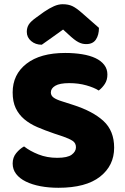

<svg xmlns="http://www.w3.org/2000/svg" viewBox="-20 -874 591 910"><path d="M237 -241Q193 -256 157 -271.5Q121 -287 95 -309Q69 -331 54.5 -361.5Q40 -392 40 -436Q40 -521 105.5 -572Q171 -623 289 -623Q332 -623 369 -617Q406 -611 432.5 -598.5Q459 -586 474 -566.5Q489 -547 489 -521Q489 -495 477 -476.5Q465 -458 448 -445Q426 -459 389 -469.5Q352 -480 308 -480Q263 -480 242 -467.5Q221 -455 221 -436Q221 -421 234 -411.5Q247 -402 273 -394L326 -377Q420 -347 470.5 -300.5Q521 -254 521 -174Q521 -89 454 -36.5Q387 16 257 16Q211 16 171.5 8.5Q132 1 102.5 -13.5Q73 -28 56.5 -49.5Q40 -71 40 -99Q40 -128 57 -148.5Q74 -169 94 -180Q122 -158 162.5 -142Q203 -126 251 -126Q300 -126 320 -141Q340 -156 340 -176Q340 -196 324 -206.5Q308 -217 279 -227ZM279 -734Q248 -711 224 -694.5Q200 -678 178 -662Q148 -662 127.5 -679.5Q107 -697 107 -723Q107 -743 116.5 -758Q126 -773 153 -792L189 -818Q214 -835 235.5 -844.5Q257 -854 277 -854Q304 -854 323 -845Q342 -836 368 -813L449 -742Q449 -708 434.5 -686.5Q420 -665 389 -665Q379 -665 370.5 -667Q362 -669 352 -674Q342 -679 330 -688.5Q318 -698 302 -713Z"/></svg>

Font: Baloo Cyrillic
Style: Regular
Weight: 400
Designer: Ek Type, Denis Ignatov
Foundry: Ek Type
Version: Version 1.50 July 26, 2019